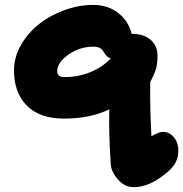

<svg xmlns="http://www.w3.org/2000/svg" viewBox="-20 -543 749 785"><path d="M526.9 222.2Q489.7 222.2 462.6 191.2Q435.5 160.2 433.1 130.9Q424.3 9.3 426.8 -96.2Q350.6 -58.1 241.2 -58.1Q142.1 -58.1 89.6 -111.3Q37.1 -164.6 37.1 -255.9Q37.1 -307.6 64.7 -356.9Q92.3 -406.2 137 -442.4Q181.6 -478.5 241 -500.7Q300.3 -522.9 360.8 -522.9Q421.9 -522.9 464.1 -489.3Q506.3 -455.6 518.1 -404.8Q567.4 -404.8 595.7 -380.4Q624 -356 624 -314.9Q624 -280.8 616.9 -258.5Q609.9 -236.3 594.2 -208Q592.8 -100.1 599.1 14.2Q628.9 -3.9 646 -3.9Q672.9 -3.9 690.9 18.1Q709 40 709 71.8Q709 100.6 698.2 120.8Q687.5 141.1 665 160.2Q593.3 222.2 526.9 222.2ZM213.9 -252Q213.9 -228 243.2 -228Q298.8 -227.5 348.9 -247.8Q398.9 -268.1 433.1 -304.2Q416 -308.6 403.8 -331.1Q397 -342.3 387.5 -347.2Q377.9 -352.1 360.8 -352.1Q306.2 -352.1 260 -319.8Q213.9 -287.6 213.9 -252Z"/></svg>

Font: Shantell Sans Irregular Bouncy
Style: Regular
Weight: 800
Designer: Stephen Nixon, Anya Danilova, Shantell Martin
Foundry: Arrow Type
Version: Version 1.006;[9816181b4]